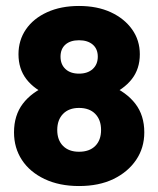

<svg xmlns="http://www.w3.org/2000/svg" viewBox="-20 -614 530 644"><path d="M245 10Q179 10 129.5 -13.5Q80 -37 53.5 -77.5Q27 -118 27 -170Q27 -227 56.5 -266Q86 -305 141 -328L145 -293Q95 -314 68.5 -348.5Q42 -383 42 -432Q42 -479 67 -515.5Q92 -552 138 -573Q184 -594 245 -594Q306 -594 351.5 -573Q397 -552 423 -515.5Q449 -479 449 -432Q449 -383 422 -348.5Q395 -314 345 -293L349 -328Q404 -305 434 -266Q464 -227 464 -170Q464 -118 436.5 -77.5Q409 -37 360.5 -13.5Q312 10 245 10ZM172 -178Q172 -144 191.5 -124.5Q211 -105 245 -105Q280 -105 299.5 -124.5Q319 -144 319 -178Q319 -212 299.5 -232Q280 -252 245 -252Q211 -252 191.5 -232Q172 -212 172 -178ZM183 -424Q183 -398 199.5 -382.5Q216 -367 245 -367Q274 -367 291 -382.5Q308 -398 308 -424Q308 -450 291 -464.5Q274 -479 245 -479Q216 -479 199.5 -464.5Q183 -450 183 -424Z"/></svg>

Font: Rokkitt SemiBold ExtraBold
Style: Regular
Weight: 800
Version: Version 3.103